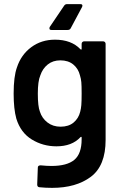

<svg xmlns="http://www.w3.org/2000/svg" viewBox="-20 -711 588 929"><path d="M369 -691Q376 -691 377.5 -688Q379 -685 379 -683Q379 -681 377 -677L322 -574Q318 -566 307 -566H229Q222 -566 220.5 -569Q219 -572 219 -574Q219 -577 221 -581L290 -683Q295 -691 304 -691ZM375 -499Q375 -504 378.5 -507.5Q382 -511 387 -511H479Q484 -511 487.5 -507.5Q491 -504 491 -499V-34Q491 91 419.5 144.5Q348 198 232 198Q201 198 171 195Q160 194 160 182L163 100Q163 89 177 89Q206 92 229 92Q304 92 339.5 62.5Q375 33 375 -37V-45Q375 -48 374 -48.5Q373 -49 372 -49Q371 -49 369 -47Q328 -3 253 -3Q188 -3 134 -36Q80 -69 59 -137Q46 -184 46 -258Q46 -341 62 -385Q82 -446 131 -482.5Q180 -519 246 -519Q325 -519 369 -473Q371 -471 372 -471Q373 -471 374 -471.5Q375 -472 375 -475ZM368 -170Q372 -185 373.5 -202.5Q375 -220 375 -259Q375 -297 373.5 -313.5Q372 -330 367 -346Q359 -379 334.5 -399Q310 -419 272 -419Q236 -419 211 -399Q186 -379 175 -346Q163 -318 163 -258Q163 -196 173 -171Q183 -139 209.5 -118.5Q236 -98 273 -98Q312 -98 336 -118Q360 -138 368 -170Z"/></svg>

Font: LinhAnh SemBd
Style: Regular
Weight: 600
Monospace: yes
Designer: Jeremy Tribby
Foundry: Tribby Type
Version: Version 1.408